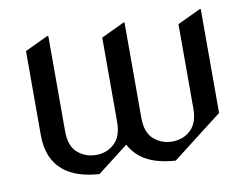

<svg xmlns="http://www.w3.org/2000/svg" viewBox="-67 -650 992 763"><g transform="rotate(-10 429.5 -269.0)"><path d="M275.9 19.5Q183.6 13.2 133.8 -27.3Q73.2 -76.7 73.2 -172.4V-512.7L166 -556.6H170.9V-172.4Q170.9 -111.3 202.6 -84.5Q234.4 -57.6 275.9 -57.6Q321.8 -57.6 352.1 -87.4Q380.9 -115.7 380.9 -172.4V-512.7L473.6 -556.6H478.5V-172.4Q478.5 -111.3 510.3 -84.5Q542 -57.6 583.5 -57.6Q629.4 -57.6 659.7 -87.4Q688.5 -115.7 688.5 -172.4V-512.7L781.2 -556.6H786.1V-137.2L583.5 19.5Q490.2 13.2 441.4 -27.3Q416 -48.3 400.9 -77.1Z"/></g></svg>

Font: Nova Cut
Style: Book
Weight: 400
Version: Version 2.000